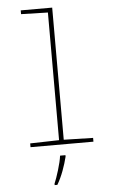

<svg xmlns="http://www.w3.org/2000/svg" viewBox="-63 -802 627 1064"><g transform="rotate(-5 250.0 -269.5)"><path d="M432 0V-21L269 -25V-760H94V-739L243 -735V-25L82 -21V0ZM212 221Q232 187 247 146.5Q262 106 271 69V61H241Q237 93 222.5 140.5Q208 188 197 213V221Z"/></g></svg>

Font: Noto Sans Mono UI Condensed Thin
Style: Regular
Weight: 250
Width: 3
Designer: Monotype Design team
Foundry: Monotype Imaging Inc.
Version: 1.000